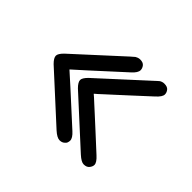

<svg xmlns="http://www.w3.org/2000/svg" viewBox="-107 -589 738 738"><g transform="rotate(45 262.5 -219.5)"><path d="M43 -220Q43 -231 60 -248L248 -420Q250 -421 255 -426Q260 -431 263 -433Q266 -435 271.5 -437Q277 -439 283 -439Q299 -439 306 -430Q313 -421 313 -411Q313 -397 293 -379Q129 -229 118 -220V-219Q129 -210 293 -60Q313 -42 313 -28Q313 -23 311 -17Q309 -11 301.5 -5.5Q294 0 283 0Q269 0 248 -19L60 -191Q43 -208 43 -220ZM175 -220Q175 -231 192 -248L380 -420Q382 -422 387 -426.5Q392 -431 394.5 -433Q397 -435 402.5 -437Q408 -439 414 -439Q431 -439 438 -430Q445 -421 445 -411Q445 -398 424 -379Q387 -345 355 -315.5Q323 -286 307.5 -272Q292 -258 279.5 -246.5Q267 -235 261 -229.5Q255 -224 250 -220V-219Q255 -215 261 -209.5Q267 -204 279.5 -192.5Q292 -181 307.5 -167Q323 -153 355 -123.5Q387 -94 424 -60Q445 -41 445 -28Q445 -19 437.5 -9.5Q430 0 414 0Q401 0 380 -19L192 -191Q175 -208 175 -220Z"/></g></svg>

Font: CMU Typewriter Text
Style: Regular
Weight: 500
Monospace: yes
Version: Version 0.7.0